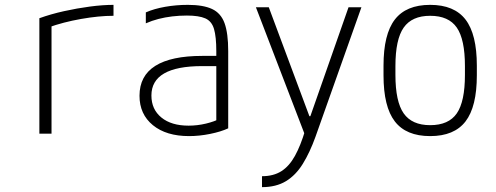

<svg xmlns="http://www.w3.org/2000/svg" viewBox="-20 -550 2040 790"><path d="M142 -475Q189 -492 243 -504Q297 -516 350 -523Q403 -530 447 -530V-485Q387 -485 313.5 -472Q240 -459 179 -437L192 -462V0H142Z M758 10Q664 10 609 -35Q554 -80 554 -156Q554 -238 619 -279Q684 -320 812 -320H894V-278H812Q603 -278 603 -157Q603 -100 644 -66.5Q685 -33 756 -33Q792 -33 827.5 -41.5Q863 -50 887 -63L870 -31V-339Q870 -399 860.5 -431Q851 -463 824.5 -474.5Q798 -486 749 -486Q718 -486 688.5 -482.5Q659 -479 632 -472Q605 -465 580 -454V-499Q614 -514 659.5 -522Q705 -530 753 -530Q816 -530 852.5 -513Q889 -496 904 -454.5Q919 -413 919 -340V-22Q889 -8 844.5 1Q800 10 758 10Z M1058 175Q1105 175 1137.5 154.5Q1170 134 1193.5 91.5Q1217 49 1236 -15L1238 14L1033 -520H1086L1253 -72H1257L1414 -520H1467L1278 13Q1255 77 1226 124Q1197 171 1156.5 195.5Q1116 220 1058 220Z M1750 10Q1651 10 1604.5 -50.5Q1558 -111 1558 -240V-280Q1558 -409 1604.5 -469.5Q1651 -530 1750 -530Q1849 -530 1895.5 -469.5Q1942 -409 1942 -280V-240Q1942 -111 1895.5 -50.5Q1849 10 1750 10ZM1750 -35Q1826 -35 1859.5 -83.5Q1893 -132 1893 -242V-278Q1893 -388 1859.5 -436.5Q1826 -485 1750 -485Q1675 -485 1641 -436.5Q1607 -388 1607 -278V-242Q1607 -132 1641 -83.5Q1675 -35 1750 -35Z"/></svg>

Font: M PLUS 1 Code Light
Style: Regular
Weight: 300
Designer: Coji Morishita
Foundry: UNDERFOREST DESIGN
Version: Version 1.002